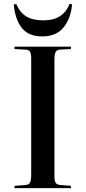

<svg xmlns="http://www.w3.org/2000/svg" viewBox="-20 -971 442 991"><path d="M55 0V-12L110 -16Q128 -17 134.5 -28Q141 -39 141 -67V-669Q141 -694 134.5 -704.5Q128 -715 107 -715L55 -718V-730H346V-718L292 -715Q275 -715 268 -704Q261 -693 261 -664V-63Q261 -37 267.5 -27Q274 -17 294 -16L346 -12V0ZM198 -783Q127 -783 92.5 -827Q58 -871 51 -948L64 -950Q83 -906 116 -886Q149 -866 203 -866Q258 -866 291 -888.5Q324 -911 339 -951L352 -949Q346 -876 308 -829.5Q270 -783 198 -783Z"/></svg>

Font: Literata 72pt Medium
Style: Regular
Weight: 500
Designer: Latin by Veronika Burian and Jose Scaglione. Greek by Irene Vlachou. Cyrillic by Vera Evstafieva.
Foundry: TypeTogether
Version: Version 3.002